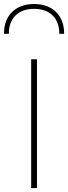

<svg xmlns="http://www.w3.org/2000/svg" viewBox="-23 -949 344 969"><path d="M-2.9 -778.3Q-2.9 -848.6 38.3 -888.7Q79.6 -928.7 148.9 -928.7Q218.3 -928.7 259.5 -888.7Q300.8 -848.6 300.8 -778.3H276.4Q276.4 -837.4 242.7 -870.8Q209 -904.3 148.9 -904.3Q88.9 -904.3 55.2 -870.8Q21.5 -837.4 21.5 -778.3ZM163.6 0H134.3V-649.9H163.6Z"/></svg>

Font: Estedad-FD Thin
Style: Regular
Weight: 100
Designer: Amin Abedi
Version: Version 7.3